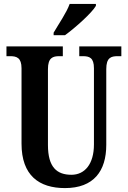

<svg xmlns="http://www.w3.org/2000/svg" viewBox="-20 -951 653 981"><path d="M254 -784V-771H312C367 -811 450 -886 470 -921V-931H336C320 -886 280 -829 254 -784ZM312 10C459 10 523 -77 523 -211V-598C523 -656 547 -664 581 -664H600V-714H385V-664H403C437 -664 460 -656 460 -602V-213C460 -114 414 -58 345 -58C271 -58 225 -96 225 -210V-598C225 -656 250 -664 283 -664H301V-714H13V-664H32C65 -664 90 -656 90 -602V-217C90 -54 180 10 312 10Z"/></svg>

Font: Noto Serif Myanmar ExtraCondensed
Style: Bold
Weight: 700
Width: 2
Designer: Ben Mitchell and the Monotype Design Team
Foundry: Monotype Imaging Inc.
Version: Version 2.106